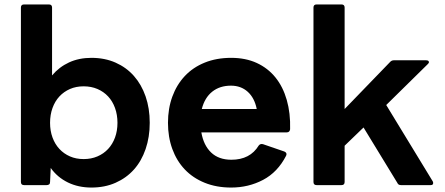

<svg xmlns="http://www.w3.org/2000/svg" viewBox="-20 -795 1998 863"><path d="M391 48Q332 48 285 25Q238 2 208 -40L205 23Q205 31 200.5 34Q196 37 190 37H88Q74 37 74 23V-761Q74 -775 88 -775H200Q214 -775 214 -761V-456Q246 -494 290.5 -514.5Q335 -535 391 -535Q451 -535 499.5 -513.5Q548 -492 582 -453.5Q616 -415 634.5 -361.5Q653 -308 653 -243Q653 -179 634.5 -125Q616 -71 582 -33Q548 5 499.5 26.5Q451 48 391 48ZM356 -80Q390 -80 418 -92Q446 -104 466 -125.5Q486 -147 497 -177Q508 -207 508 -243Q508 -279 497 -309.5Q486 -340 466 -361.5Q446 -383 418 -395Q390 -407 356 -407Q322 -407 294.5 -395Q267 -383 247 -361.5Q227 -340 216 -309.5Q205 -279 205 -243Q205 -207 216 -177Q227 -147 247 -125.5Q267 -104 294.5 -92Q322 -80 356 -80Z M1019 48Q953 48 900 26.5Q847 5 810.5 -33.5Q774 -72 754.5 -125.5Q735 -179 735 -243Q735 -307 754.5 -360.5Q774 -414 810.5 -453Q847 -492 900 -513.5Q953 -535 1019 -535Q1084 -535 1134 -512Q1184 -489 1218 -447Q1252 -405 1269 -345.5Q1286 -286 1284 -214Q1282 -200 1269 -200H885Q895 -142 929 -109.5Q963 -77 1020 -77Q1104 -77 1143 -141Q1150 -150 1162 -147L1258 -114Q1272 -108 1266 -95Q1228 -21 1162.5 13.5Q1097 48 1019 48ZM1134 -305Q1124 -355 1093.5 -382.5Q1063 -410 1018 -410Q968 -410 934 -383Q900 -356 887 -305Z M1403 37Q1389 37 1389 23V-761Q1389 -775 1403 -775H1515Q1529 -775 1529 -761V-305L1733 -516Q1740 -524 1750 -524H1895Q1908 -524 1908 -515Q1908 -512 1903 -507L1716 -323L1925 20Q1927 23 1927 28Q1927 37 1916 37H1782Q1770 37 1766 27L1614 -222L1529 -140V23Q1529 37 1515 37Z"/></svg>

Font: LINE Seed JP_TTF Bold
Style: Regular
Weight: 700
Designer: LINE & Fontrix & Fontworks
Version: Version 1.009